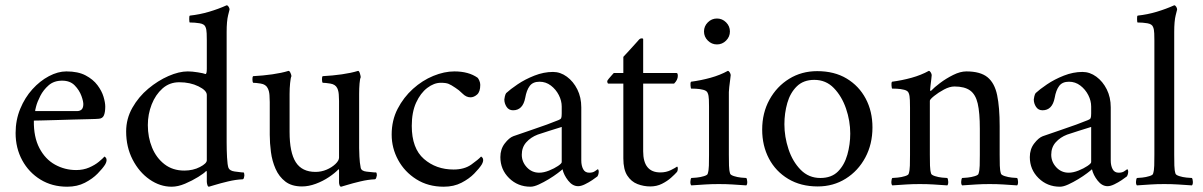

<svg xmlns="http://www.w3.org/2000/svg" viewBox="-20 -698 4547 726"><path d="M108 -242Q107 -180 129 -138Q151 -96 188 -75.5Q225 -55 268 -55Q295 -55 317 -64.5Q339 -74 354 -86.5Q369 -99 375 -106Q376 -106 379.5 -102.5Q383 -99 383 -93Q383 -85 377 -75Q368 -61 349 -41.5Q330 -22 301 -7Q272 8 234 8Q177 8 133 -19Q89 -46 64 -92Q39 -138 39 -195Q39 -244 56.5 -286.5Q74 -329 102.5 -360.5Q131 -392 165 -410Q199 -428 231 -428Q275 -428 303.5 -413Q332 -398 348.5 -376Q365 -354 371.5 -332Q378 -310 378 -295Q378 -274 373 -262Q368 -250 354 -249Q345 -248 318.5 -247.5Q292 -247 258 -246Q224 -245 191 -244Q158 -243 135 -242.5Q112 -242 108 -242ZM113 -278H272Q281 -278 287.5 -283Q294 -288 295 -301Q296 -313 288 -335Q280 -357 262.5 -375Q245 -393 215 -393Q184 -393 164 -375.5Q144 -358 132.5 -335.5Q121 -313 116.5 -295.5Q112 -278 113 -278Z M690 -428Q706 -428 728 -424.5Q750 -421 757 -418Q762 -418 762 -438V-545Q762 -556 761.5 -571.5Q761 -587 757 -596Q753 -607 735 -610Q717 -613 697 -613Q696 -613 695.5 -625.5Q695 -638 698 -639Q735 -643 770.5 -653.5Q806 -664 837 -678Q841 -678 844.5 -672.5Q848 -667 848 -662Q848 -662 842.5 -640Q837 -618 837 -577V-159Q837 -131 838.5 -102.5Q840 -74 844 -63Q849 -52 867.5 -49.5Q886 -47 896 -46Q900 -46 901 -46Q903 -45 903.5 -40.5Q904 -36 904 -34Q904 -33 902.5 -26.5Q901 -20 897 -20Q872 -19 842.5 -12Q813 -5 792 1.5Q771 8 770 8Q766 8 764 1Q762 -6 762 -11V-45Q762 -54 759 -51Q752 -43 729.5 -29Q707 -15 680 -3.5Q653 8 629 8Q585 8 545.5 -19.5Q506 -47 481.5 -94.5Q457 -142 457 -201Q457 -249 480.5 -290.5Q504 -332 540.5 -362.5Q577 -393 617 -410.5Q657 -428 690 -428ZM658 -387Q621 -387 594.5 -363.5Q568 -340 553.5 -303Q539 -266 539 -225Q539 -179 555 -140Q571 -101 602 -77Q633 -53 677 -53Q710 -53 736 -66.5Q762 -80 762 -92V-339Q762 -356 730.5 -371.5Q699 -387 658 -387Z M1262 -312Q1262 -313 1262 -316Q1262 -326 1261 -340.5Q1260 -355 1255 -365Q1248 -379 1229 -382Q1210 -385 1200 -385Q1198 -387 1197.5 -396.5Q1197 -406 1200 -410Q1238 -412 1273 -417Q1308 -422 1334 -430Q1338 -430 1341 -420Q1344 -410 1344 -406Q1341 -400 1339.5 -382Q1338 -364 1338 -343V-138Q1338 -130 1339 -106.5Q1340 -83 1344 -63Q1347 -51 1366.5 -49Q1386 -47 1396 -46Q1401 -46 1402 -46Q1404 -45 1404.5 -41Q1405 -37 1405 -35Q1405 -34 1403 -27Q1401 -20 1397 -20Q1372 -19 1342.5 -12Q1313 -5 1292 1.5Q1271 8 1270 8Q1266 8 1264 2.5Q1262 -3 1262 -8V-53Q1262 -57 1261 -57.5Q1260 -58 1260 -58Q1247 -44 1224 -28.5Q1201 -13 1174 -3Q1147 7 1122 7Q1083 7 1059 -11.5Q1035 -30 1022 -59.5Q1009 -89 1004.5 -123Q1000 -157 1000 -188V-312Q1000 -322 999 -338Q998 -354 992 -365Q985 -379 966 -382Q947 -385 937 -385Q935 -387 934.5 -396.5Q934 -406 937 -410Q975 -412 1010 -417Q1045 -422 1071 -430Q1075 -430 1078.5 -422Q1082 -414 1082 -410Q1079 -404 1077 -384Q1075 -364 1075 -343V-199Q1075 -121 1098.5 -84.5Q1122 -48 1173 -48Q1195 -48 1215 -56.5Q1235 -65 1248.5 -78Q1262 -91 1262 -102Z M1796 -377Q1796 -351 1784 -340.5Q1772 -330 1759 -330Q1743 -330 1729 -344Q1715 -358 1702 -366Q1686 -377 1676 -381Q1666 -385 1647 -385Q1621 -385 1595.5 -365.5Q1570 -346 1553.5 -310Q1537 -274 1537 -222Q1537 -137 1583 -97Q1629 -57 1695 -57Q1736 -57 1762.5 -76Q1789 -95 1799 -106Q1800 -106 1803.5 -102.5Q1807 -99 1807 -93Q1807 -85 1801 -75Q1792 -61 1773 -41.5Q1754 -22 1725 -7Q1696 8 1658 8Q1599 8 1554.5 -20Q1510 -48 1485.5 -93Q1461 -138 1461 -189Q1461 -243 1483.5 -286.5Q1506 -330 1541.5 -362Q1577 -394 1618.5 -411Q1660 -428 1698 -428Q1752 -428 1786 -404Q1789 -401 1792.5 -393Q1796 -385 1796 -377Z M2071 -426Q2099 -426 2123.5 -408Q2148 -390 2163 -360Q2178 -330 2178 -292V-91Q2178 -72 2185 -58.5Q2192 -45 2208 -45Q2222 -45 2230 -51Q2238 -57 2240 -58Q2242 -58 2243 -55Q2244 -52 2244 -50Q2244 -39 2239 -31Q2233 -26 2219.5 -17Q2206 -8 2191.5 -1Q2177 6 2166 6Q2145 6 2128.5 -15Q2112 -36 2107 -58Q2103 -54 2088.5 -43Q2074 -32 2055 -20.5Q2036 -9 2017.5 -0.5Q1999 8 1986 8Q1938 8 1905 -24.5Q1872 -57 1872 -104Q1872 -134 1888.5 -155.5Q1905 -177 1921 -183Q1949 -193 1983.5 -204.5Q2018 -216 2048 -227Q2078 -238 2092 -244Q2100 -247 2102 -251.5Q2104 -256 2104 -269V-295Q2104 -317 2093 -338.5Q2082 -360 2063 -374.5Q2044 -389 2020 -389Q1995 -389 1983 -373Q1971 -357 1966 -328Q1957 -281 1920 -281Q1904 -281 1895.5 -294Q1887 -307 1887 -322Q1887 -325 1889 -333.5Q1891 -342 1894 -346Q1909 -360 1937 -379Q1965 -398 2000.5 -412Q2036 -426 2071 -426ZM2019 -45Q2036 -45 2056 -53Q2076 -61 2090 -70.5Q2104 -80 2104 -85V-218Q2085 -212 2056 -203Q2027 -194 2013 -189Q1987 -179 1970 -160Q1953 -141 1953 -113Q1953 -86 1972 -65.5Q1991 -45 2019 -45Z M2412 -422H2538Q2543 -422 2543 -411Q2543 -396 2529 -382H2412V-126Q2412 -46 2477 -46Q2499 -46 2517 -55Q2535 -64 2540 -68Q2543 -67 2543 -62Q2543 -51 2539 -47Q2532 -39 2517.5 -26Q2503 -13 2483 -3Q2463 7 2439 7Q2414 7 2390.5 -2Q2367 -11 2352 -34Q2337 -57 2337 -99V-382H2280Q2278 -382 2277 -385.5Q2276 -389 2276 -391Q2276 -393 2282 -400.5Q2288 -408 2294.5 -415Q2301 -422 2301 -422H2337V-483Q2347 -494 2360.5 -508.5Q2374 -523 2385 -535.5Q2396 -548 2397 -549Q2401 -553 2406.5 -553Q2412 -553 2412 -550Z M2642 -579Q2642 -599 2656.5 -613.5Q2671 -628 2691 -628Q2711 -628 2725.5 -613.5Q2740 -599 2740 -579Q2740 -559 2725.5 -544.5Q2711 -530 2691 -530Q2671 -530 2656.5 -544.5Q2642 -559 2642 -579ZM2736 -113Q2736 -91 2736.5 -72Q2737 -53 2741 -41Q2743 -36 2755.5 -32Q2768 -28 2782 -26.5Q2796 -25 2802 -25Q2805 -21 2805.5 -11Q2806 -1 2802 3Q2772 1 2749.5 -0.5Q2727 -2 2698 -2Q2670 -2 2647 -0.5Q2624 1 2594 3Q2590 -1 2590.5 -11Q2591 -21 2594 -25Q2600 -25 2614.5 -26.5Q2629 -28 2642 -32Q2655 -36 2656 -41Q2660 -53 2660.5 -72Q2661 -91 2661 -113V-295Q2661 -305 2660.5 -321Q2660 -337 2656 -346Q2653 -355 2639 -358.5Q2625 -362 2611 -362.5Q2597 -363 2593 -363Q2592 -365 2591 -375Q2590 -385 2593 -389Q2631 -394 2667 -404Q2703 -414 2732 -430Q2736 -430 2739.5 -424Q2743 -418 2743 -414Q2743 -411 2741 -397Q2739 -383 2737.5 -369Q2736 -355 2736 -350Z M3070 -429Q3135 -429 3181.5 -401Q3228 -373 3253.5 -325Q3279 -277 3279 -216Q3279 -153 3252 -102.5Q3225 -52 3178 -22.5Q3131 7 3072 7Q3008 7 2960.5 -21.5Q2913 -50 2887.5 -98.5Q2862 -147 2862 -208Q2862 -271 2889.5 -321Q2917 -371 2964 -400Q3011 -429 3070 -429ZM3059 -396Q3018 -396 2993 -371.5Q2968 -347 2957 -308.5Q2946 -270 2946 -228Q2946 -181 2961.5 -134Q2977 -87 3007.5 -56Q3038 -25 3082 -25Q3124 -25 3148.5 -49.5Q3173 -74 3184 -113Q3195 -152 3195 -193Q3195 -241 3179 -287.5Q3163 -334 3133 -365Q3103 -396 3059 -396Z M3634 -428Q3687 -428 3714 -406Q3741 -384 3750.5 -338Q3760 -292 3760 -221V-113Q3760 -91 3760.5 -72Q3761 -53 3765 -41Q3767 -36 3779.5 -32Q3792 -28 3806 -26.5Q3820 -25 3826 -25Q3829 -21 3829.5 -11Q3830 -1 3826 3Q3796 1 3773.5 -0.5Q3751 -2 3722 -2Q3694 -2 3671 -0.5Q3648 1 3618 3Q3614 -1 3614.5 -11Q3615 -21 3618 -25Q3624 -25 3638.5 -26.5Q3653 -28 3666 -32Q3679 -36 3680 -41Q3684 -53 3684.5 -72Q3685 -91 3685 -113V-211Q3685 -272 3677 -306.5Q3669 -341 3648 -356Q3627 -371 3589 -371Q3571 -371 3549.5 -359.5Q3528 -348 3512 -335Q3496 -322 3496 -317V-113Q3496 -91 3496.5 -72Q3497 -53 3501 -41Q3503 -36 3515.5 -32Q3528 -28 3542 -26.5Q3556 -25 3562 -25Q3565 -21 3565.5 -11Q3566 -1 3562 3Q3532 1 3509.5 -0.5Q3487 -2 3458 -2Q3430 -2 3407 -0.5Q3384 1 3354 3Q3350 -1 3350.5 -11Q3351 -21 3354 -25Q3360 -25 3374.5 -26.5Q3389 -28 3402 -32Q3415 -36 3416 -41Q3420 -53 3420.5 -72Q3421 -91 3421 -113V-291Q3421 -301 3420.5 -319Q3420 -337 3416 -346Q3413 -355 3399 -358.5Q3385 -362 3371 -362.5Q3357 -363 3353 -363Q3352 -365 3351 -375Q3350 -385 3353 -389Q3391 -394 3427 -404Q3463 -414 3492 -430Q3496 -430 3499.5 -424Q3503 -418 3503 -414Q3503 -411 3501.5 -398.5Q3500 -386 3498.5 -374Q3497 -362 3497 -358Q3497 -354 3499 -354Q3500 -354 3502 -356Q3512 -367 3534.5 -384Q3557 -401 3584 -414.5Q3611 -428 3634 -428Z M4073 -426Q4101 -426 4125.5 -408Q4150 -390 4165 -360Q4180 -330 4180 -292V-91Q4180 -72 4187 -58.5Q4194 -45 4210 -45Q4224 -45 4232 -51Q4240 -57 4242 -58Q4244 -58 4245 -55Q4246 -52 4246 -50Q4246 -39 4241 -31Q4235 -26 4221.5 -17Q4208 -8 4193.5 -1Q4179 6 4168 6Q4147 6 4130.5 -15Q4114 -36 4109 -58Q4105 -54 4090.5 -43Q4076 -32 4057 -20.5Q4038 -9 4019.5 -0.5Q4001 8 3988 8Q3940 8 3907 -24.5Q3874 -57 3874 -104Q3874 -134 3890.5 -155.5Q3907 -177 3923 -183Q3951 -193 3985.5 -204.5Q4020 -216 4050 -227Q4080 -238 4094 -244Q4102 -247 4104 -251.5Q4106 -256 4106 -269V-295Q4106 -317 4095 -338.5Q4084 -360 4065 -374.5Q4046 -389 4022 -389Q3997 -389 3985 -373Q3973 -357 3968 -328Q3959 -281 3922 -281Q3906 -281 3897.5 -294Q3889 -307 3889 -322Q3889 -325 3891 -333.5Q3893 -342 3896 -346Q3911 -360 3939 -379Q3967 -398 4002.5 -412Q4038 -426 4073 -426ZM4021 -45Q4038 -45 4058 -53Q4078 -61 4092 -70.5Q4106 -80 4106 -85V-218Q4087 -212 4058 -203Q4029 -194 4015 -189Q3989 -179 3972 -160Q3955 -141 3955 -113Q3955 -86 3974 -65.5Q3993 -45 4021 -45Z M4345 -545Q4345 -556 4344.5 -571.5Q4344 -587 4340 -596Q4336 -607 4318.5 -610Q4301 -613 4281 -613Q4280 -613 4279.5 -625.5Q4279 -638 4282 -639Q4319 -643 4354 -653.5Q4389 -664 4420 -678Q4424 -678 4427.5 -672.5Q4431 -667 4431 -662Q4431 -662 4425.5 -640Q4420 -618 4420 -577V-113Q4420 -91 4420.5 -72Q4421 -53 4425 -41Q4427 -36 4439.5 -32Q4452 -28 4466.5 -26.5Q4481 -25 4487 -25Q4490 -21 4490.5 -11Q4491 -1 4487 3Q4457 1 4434 -0.5Q4411 -2 4382 -2Q4354 -2 4331.5 -0.5Q4309 1 4279 3Q4275 -1 4275.5 -11Q4276 -21 4279 -25Q4285 -25 4299 -26.5Q4313 -28 4326 -32Q4339 -36 4340 -41Q4344 -53 4344.5 -72Q4345 -91 4345 -113Z"/></svg>

Font: Amiri Quran
Style: Regular
Weight: 400
Designer: Khaled Hosny
Version: Version 0.117